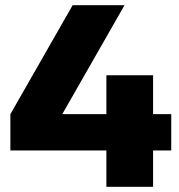

<svg xmlns="http://www.w3.org/2000/svg" viewBox="-20 -720 690 740"><path d="M390 -140H20V-280L260 -700H460L220 -280H390V-430H570V-280H640V-140H570V0H390Z"/></svg>

Font: Russo One
Style: Regular
Weight: 400
Designer: Jovanny lemonad
Foundry: Jovanny Lemonad
Version: Version 1.001